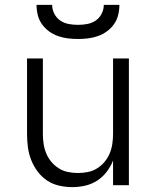

<svg xmlns="http://www.w3.org/2000/svg" viewBox="-20 -760 640 788"><path d="M277 8Q250 8 223 2Q196 -4 173.5 -19Q151 -34 134.5 -56Q118 -78 108 -103.5Q98 -129 94.5 -156Q91 -183 91 -210V-520H156V-210Q156 -190 159 -169.5Q162 -149 170 -130Q178 -111 191 -95.5Q204 -80 221.5 -69Q239 -58 259.5 -54Q280 -50 300 -50Q320 -50 340.5 -54Q361 -58 378.5 -69Q396 -80 409 -95.5Q422 -111 430 -130Q438 -149 441 -169.5Q444 -190 444 -210V-520H509V0H444V-101Q434 -76 417.5 -54.5Q401 -33 378.5 -18.5Q356 -4 329.5 2Q303 8 277 8ZM300 -600Q279 -600 258.5 -602.5Q238 -605 218 -612Q198 -619 181 -631.5Q164 -644 152 -661Q140 -678 135 -698.5Q130 -719 130 -740H194Q194 -721 203 -703.5Q212 -686 227.5 -675.5Q243 -665 262 -661.5Q281 -658 300 -658Q319 -658 338 -661.5Q357 -665 372.5 -675.5Q388 -686 397 -703.5Q406 -721 406 -740H470Q470 -719 465 -698.5Q460 -678 448 -661Q436 -644 419 -631.5Q402 -619 382 -612Q362 -605 341.5 -602.5Q321 -600 300 -600Z"/></svg>

Font: Iosevka Aile Light
Style: Regular
Weight: 300
Designer: Belleve Invis
Foundry: Belleve Invis
Version: Version 27.3.5; ttfautohint (v1.8.4)